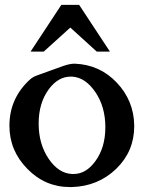

<svg xmlns="http://www.w3.org/2000/svg" viewBox="-20 -734 581 776"><path d="M282.2 -476.6Q383.3 -472.7 452.1 -399.9Q521 -327.1 522.5 -227.1V-224.1Q522.5 -123 450.7 -52.7Q377 19 270 22H262.2Q162.6 22 90.8 -51.3Q18.1 -125 18.1 -225.6V-227.1Q18.6 -337.4 101.6 -413.1Q112.8 -423.3 132.3 -430.2Q151.9 -437 188 -450.2Q209.5 -458 235.4 -467.3Q262.2 -476.6 280.3 -476.6ZM271 -424.3H265.6Q215.3 -424.3 177.7 -374Q136.2 -317.9 136.2 -234.9Q136.2 -151.9 176.5 -92.5Q216.8 -33.2 271 -30.8H277.3Q327.1 -30.8 364.3 -81.1Q405.8 -136.7 405.8 -219.7Q405.8 -302.7 365.2 -362.1Q324.7 -421.4 271 -424.3ZM103.5 -525.4 228 -714.4H299.8L424.3 -525.4H371.1L264.2 -622.6L156.7 -525.4Z"/></svg>

Font: Caudex
Style: Bold
Weight: 700
Version: Version 1.01